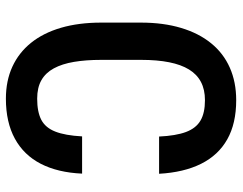

<svg xmlns="http://www.w3.org/2000/svg" viewBox="-100 -660 770 609"><g transform="rotate(90 284.5 -356.0)"><path d="M413.1 -231.9H531.2Q527.8 -154.8 500 -100.8Q472.2 -46.9 420.2 -18.6Q368.2 9.8 293.5 9.8Q236.8 9.8 192.1 -10.7Q147.5 -31.2 116.2 -70.1Q85 -108.9 68.6 -165Q52.2 -221.2 52.2 -292.5V-418.5Q52.2 -489.7 69.1 -545.9Q85.9 -602.1 117.7 -641.1Q149.4 -680.2 195.1 -700.4Q240.7 -720.7 298.3 -720.7Q372.1 -720.7 422.4 -692.4Q472.7 -664.1 500 -609.4Q527.3 -554.7 531.7 -476.1H413.6Q411.1 -529.3 399.2 -561.3Q387.2 -593.3 363 -607.4Q338.9 -621.6 298.3 -621.6Q264.6 -621.6 240.5 -608.9Q216.3 -596.2 200.9 -571Q185.5 -545.9 178 -508.1Q170.4 -470.2 170.4 -419.4V-292.5Q170.4 -243.7 176.8 -206.1Q183.1 -168.5 197.3 -142.3Q211.4 -116.2 234.9 -102.8Q258.3 -89.4 293.5 -89.4Q335.4 -89.4 360.6 -102.5Q385.7 -115.7 397.9 -147Q410.2 -178.2 413.1 -231.9Z"/></g></svg>

Font: Roboto Condensed Medium
Style: Regular
Weight: 500
Designer: Christian Robertson
Foundry: Google
Version: Version 3.0